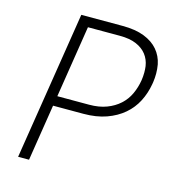

<svg xmlns="http://www.w3.org/2000/svg" viewBox="-109 -825 838 917"><g transform="rotate(15 310.0 -366.5)"><path d="M64 0 180 -733H384Q448 -733 491.5 -716Q535 -699 560.5 -669Q586 -639 594 -599Q598 -577 598 -554Q598 -533 595 -512L593 -500Q585 -454 564.5 -414Q544 -374 509 -344Q474 -314 425 -296.5Q376 -279 312 -279H162L118 0ZM226 -684 170 -328H327Q376 -328 413 -342Q450 -356 476.5 -380Q503 -404 518 -436.5Q533 -469 539 -506Q542 -526 542 -545Q542 -561 540 -576Q535 -608 516.5 -632Q498 -656 465.5 -670Q433 -684 384 -684Z"/></g></svg>

Font: Sora ExtraLight
Style: Italic
Weight: 200
Designer: Jonathan Barnbrook, Juli√°n Moncada
Version: Version 1.000